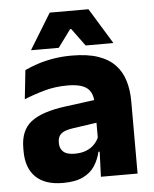

<svg xmlns="http://www.w3.org/2000/svg" viewBox="-51 -730 629 785"><g transform="rotate(-5 263.5 -338.0)"><path d="M332.4 0 337.1 -123 333.6 -130.7V-284L332.7 -303.9Q332.7 -345.1 308.5 -364.5Q284.3 -383.8 227.8 -383.8Q178.3 -383.8 133.8 -371.4Q89.3 -359 50 -342.8L62.8 -461.4Q86.3 -472.5 115.7 -482.3Q145.2 -492.1 180.6 -498Q215.9 -504 256.4 -504Q321 -504 364.6 -489Q408.1 -474 434 -446.4Q460 -418.8 471.4 -380.6Q482.9 -342.5 482.9 -296.4V0ZM176 11.7Q102.4 11.7 64.5 -25.4Q26.5 -62.6 26.5 -131V-144.3Q26.5 -217.1 71.1 -251.7Q115.8 -286.3 213.3 -299L345.3 -316.5L354.3 -224.6L237.3 -207.7Q201.8 -202.8 187.5 -190.8Q173.1 -178.8 173.1 -155.4V-151.8Q173.1 -129.5 187.6 -116.4Q202.1 -103.2 234.1 -103.2Q262 -103.2 282.1 -111.5Q302.3 -119.8 315.4 -133.8Q328.6 -147.7 335.1 -164.4L356.6 -102.7H331.3Q323.6 -70.3 306.7 -44.5Q289.8 -18.6 258.4 -3.5Q227.1 11.7 176 11.7ZM182.3 -686.8H341.3L429.9 -542.1V-540.2H317L264 -612.4H259.6L206.6 -540.2H93.7V-542.1Z"/></g></svg>

Font: Anek Gujarati Medium
Style: Regular
Weight: 500
Designer: Mrunmayee Ghaisas (Gujarati), Yesha Goshar (Latin)
Foundry: Ek Type
Version: Version 1.003